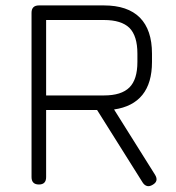

<svg xmlns="http://www.w3.org/2000/svg" viewBox="-20 -664 633 691"><path d="M529.5 1C529.5 1 529.5 1 529.5 1C522 5.5 515.5 7 509.5 5.5C503.5 4 498 0 493.5 -7C493.5 -7 493.5 -7 493.5 -7C493.5 -7 329.5 -268 329.5 -268C329.5 -268 146 -268 146 -268C146 -268 146 -26.5 146 -26.5C146 -9 137.5 0 120 0C120 0 120 0 120 0C102.5 0 93.5 -9 93.5 -26.5C93.5 -26.5 93.5 -26.5 93.5 -26.5C93.5 -26.5 93.5 -618 93.5 -618C93.5 -635.5 102.5 -644.5 120 -644.5C120 -644.5 120 -644.5 120 -644.5C120 -644.5 354 -644.5 354 -644.5C411 -644.5 454 -630 483.5 -600.5C512.5 -571 527 -528 527 -471C527 -471 527 -471 527 -471C527 -471 527 -441 527 -441C527 -390.5 515.5 -351 492.5 -322.5C469.5 -294 435.5 -276.5 390.5 -270C390.5 -270 390.5 -270 390.5 -270C390.5 -270 538 -35 538 -35C547.5 -19.5 544.5 -7.5 529.5 1ZM146 -592C146 -592 146 -320.5 146 -320.5C146 -320.5 354 -320.5 354 -320.5C396 -320.5 426.5 -330 446 -349.5C465 -368.5 474.5 -399 474.5 -441C474.5 -441 474.5 -441 474.5 -441C474.5 -441 474.5 -471 474.5 -471C474.5 -513.5 465 -544 446 -563.5C426.5 -582.5 396 -592 354 -592C354 -592 354 -592 354 -592C354 -592 146 -592 146 -592Z"/></svg>

Font: Jura-Fortis-Regular
Style: Regular
Weight: 500
Designer: Daniel Johnson, Alexei Vanyashin, Mirko Velimirovic
Foundry: Daniel Johnson
Version: ""